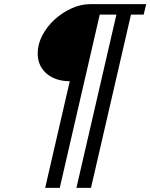

<svg xmlns="http://www.w3.org/2000/svg" viewBox="-20 -742 722 922"><path d="M609 -672 417 160H347L539 -672H459L267 160H197L315 -352Q282 -352 254 -361Q226 -370 205.5 -387Q185 -404 173 -428.5Q161 -453 161 -485Q161 -530 183.5 -572.5Q206 -615 242 -648Q278 -681 323 -701.5Q368 -722 412 -722H682L670 -672Z"/></svg>

Font: Perun
Style: Bold Italic
Weight: 700
Italic angle: -12°
Foundry: Copyright (c) Stefan Peev, Context Ltd, 2016
Version: Version 1.027